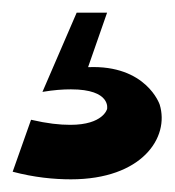

<svg xmlns="http://www.w3.org/2000/svg" viewBox="-20 -24 276 303"><path d="M232 141C232 141 211 78 119 82L149 -4H101L47 121C65 118 79 117 92 117C156 117 149 148 149 148C149 148 143 173 91 173C74 173 55 171 29 165L0 247C34 256 65 259 92 259C204 259 248 193 232 141Z"/></svg>

Font: Peralta
Style: Regular
Weight: 400
Designer: Astigmatic (AOETI)
Foundry: Astigmatic (AOETI)
Version: Version 1.000